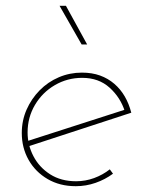

<svg xmlns="http://www.w3.org/2000/svg" viewBox="-20 -635 510 661"><path d="M242 -11Q274 -11 304 -22Q334 -33 358 -52L369 -37Q342 -17 309 -5.5Q276 6 241 6Q186 6 144 -18.5Q102 -43 78.5 -84.5Q55 -126 55 -177Q55 -220 71.5 -257.5Q88 -295 116.5 -324Q145 -353 182.5 -369Q220 -385 262 -385Q297 -385 324.5 -375Q352 -365 373.5 -346.5Q395 -328 409.5 -303Q424 -278 432 -247L74 -130L70 -148L418 -260L410 -251Q395 -299 357.5 -333Q320 -367 263 -367Q212 -367 169 -342Q126 -317 100.5 -274Q75 -231 75 -179Q75 -136 95 -97.5Q115 -59 152.5 -35Q190 -11 242 -11ZM207 -615 280 -482H261L185 -615Z"/></svg>

Font: Josefin Sans Thin Thin
Style: Italic
Weight: 250
Italic angle: -7°
Version: Version 2.000